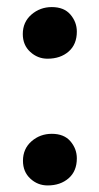

<svg xmlns="http://www.w3.org/2000/svg" viewBox="-20 -528 288 556"><path d="M117.5 -358Q89 -358 67.5 -377.8Q46 -397.5 46 -429.5Q46 -464 71 -485.8Q96 -507.5 130 -507.5Q165.5 -507.5 184 -485.8Q202.5 -464 202.5 -436.5Q202.5 -399.5 178.8 -378.8Q155 -358 117.5 -358ZM118 9Q89 9 67.8 -10.8Q46.5 -30.5 46.5 -62.5Q46.5 -97 71.2 -118.8Q96 -140.5 130 -140.5Q165.5 -140.5 184 -118.8Q202.5 -97 202.5 -69.5Q202.5 -32.5 178.8 -11.8Q155 9 118 9Z"/></svg>

Font: Merriweather 96pt
Style: Bold
Weight: 700
Version: Version 2.100